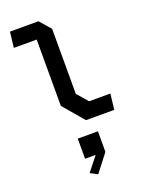

<svg xmlns="http://www.w3.org/2000/svg" viewBox="-204 -862 1028 1346"><g transform="rotate(-20 310.0 -189.0)"><path d="M335.5 0.5H546.5L560 -116.5H401.5L331.5 -197V-682.5L259.5 -765H47L33.5 -648.5H204V-154ZM237 252.5H316L232.5 358L286.5 386.5L387.5 256V102.5H237Z"/></g></svg>

Font: Monaspace Krypton SemiBold
Style: Regular
Weight: 600
Designer: Riley Cran & the Lettermatic Team
Foundry: Lettermatic
Version: Version 1.200 (Monaspace Krypton)